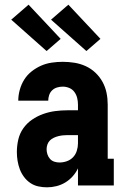

<svg xmlns="http://www.w3.org/2000/svg" viewBox="-20 -792 540 820"><path d="M181 8Q162 8 143.5 4Q125 0 109.5 -10.5Q94 -21 82.5 -36.5Q71 -52 64.5 -69.5Q58 -87 55 -105.5Q52 -124 52 -143Q52 -169 58 -195.5Q64 -222 79.5 -244Q95 -266 117 -281Q139 -296 164 -305Q189 -314 215.5 -317.5Q242 -321 269 -321H313V-345Q313 -360 309.5 -374Q306 -388 297.5 -399.5Q289 -411 275.5 -416.5Q262 -422 248 -422Q236 -422 224 -418.5Q212 -415 203 -406.5Q194 -398 190 -386Q186 -374 186 -362H58Q58 -385 64.5 -408.5Q71 -432 83.5 -452Q96 -472 115 -487Q134 -502 155.5 -511.5Q177 -521 201 -524.5Q225 -528 248 -528Q273 -528 298 -524Q323 -520 346 -509.5Q369 -499 387.5 -481.5Q406 -464 418 -442Q430 -420 435 -395.5Q440 -371 440 -345V-114H466V0H313V-73Q304 -54 290 -38.5Q276 -23 258.5 -12.5Q241 -2 221 3Q201 8 181 8ZM234 -98Q250 -98 265.5 -103.5Q281 -109 292 -120.5Q303 -132 308 -148Q313 -164 313 -180V-215H269Q259 -215 249 -214Q239 -213 229 -210.5Q219 -208 209.5 -203.5Q200 -199 193 -192Q186 -185 182.5 -175Q179 -165 179 -155Q179 -144 182.5 -133Q186 -122 193.5 -113.5Q201 -105 212 -101.5Q223 -98 234 -98ZM349 -574 198 -708 272 -772 409 -626ZM179 -574 28 -708 102 -772 239 -626Z"/></svg>

Font: Iosevka Curly Slab Heavy
Style: Regular
Weight: 900
Monospace: yes
Designer: Belleve Invis
Foundry: Belleve Invis
Version: Version 22.1.2; ttfautohint (v1.8.4)